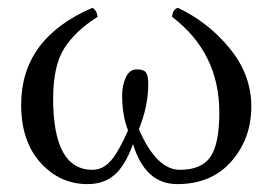

<svg xmlns="http://www.w3.org/2000/svg" viewBox="-20 -462 698 492"><path d="M624 -189Q624 -106.9 573 -48.6Q522 9.8 434.1 9.8Q352.1 9.8 320.8 -92.8Q300.8 -37.6 273.4 -13.9Q246.1 9.8 204.1 9.8Q133.3 9.8 83.7 -45.2Q34.2 -100.1 34.2 -193.8Q34.2 -363.8 216.8 -441.9Q228 -436 230 -418.9Q172.9 -382.8 144.5 -337.9Q116.2 -293 116.2 -209Q116.2 -26.9 216.8 -26.9Q243.7 -26.9 263.9 -50Q284.2 -73.2 308.1 -127.9Q293 -166 293 -217.8Q293 -243.7 302.5 -263.9Q312 -284.2 330.1 -284.2Q349.1 -284.2 354.5 -275.6Q359.9 -267.1 359.9 -247.1Q359.9 -189.9 335.9 -130.9Q380.9 -26.9 440.9 -26.9Q496.1 -26.9 519 -59.8Q542 -92.8 542 -173.8Q542 -326.7 420.9 -418.9Q422.9 -439 436 -441.9Q514.2 -404.8 569.1 -337.4Q624 -270 624 -189Z"/></svg>

Font: Linux Libertine O
Style: Regular
Weight: 400
Designer: Philipp H. Poll
Foundry: Philipp H. Poll
Version: Version 5.3.0